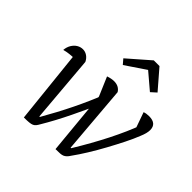

<svg xmlns="http://www.w3.org/2000/svg" viewBox="-184 -883 1051 1051"><g transform="rotate(45 341.5 -357.0)"><path d="M390 5 350 -416 364 -345 308 -476Q334 -485 354 -485Q392 -485 410 -456L443 -59H447Q508 -159 554 -250Q600 -341 630 -422L629 -363L588 -479Q604 -485 625 -485Q654 -485 668.5 -472.5Q683 -460 683 -435Q683 -411 668 -376Q654 -340 631.5 -295Q609 -250 582.5 -201.5Q556 -153 528.5 -108.5Q501 -64 477 -31Q469 -18 461.5 -11Q454 -4 446 -0.5Q438 3 425 4Q412 5 390 5ZM145 5 96 -460 122 -419Q95 -419 74.5 -416.5Q54 -414 36 -409Q38 -433 49 -451Q60 -469 76 -478.5Q92 -488 110 -488Q128 -488 143.5 -477.5Q159 -467 168 -448L201 -59H205Q255 -146 296 -230Q337 -314 369 -395L394 -352Q380 -318 361 -277Q342 -236 321 -192.5Q300 -149 278 -108Q256 -67 235 -32Q229 -21 223 -13.5Q217 -6 208.5 -2Q200 2 185 3.5Q170 5 145 5ZM471 -719 566 -609 535 -581 442 -660 325 -581 301 -609 427 -719Z"/></g></svg>

Font: Piazzolla 24pt
Style: Italic
Weight: 400
Italic angle: -11.3°
Designer: Juan Pablo del Peral
Foundry: Huerta Tipografica
Version: Version 2.005